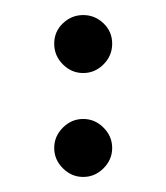

<svg xmlns="http://www.w3.org/2000/svg" viewBox="-20 -428 221 255"><path d="M117.5 -342.5Q106 -331 90.5 -331Q75 -331 63.5 -342.5Q52 -354 52 -370Q52 -386 63.5 -397Q75 -408 90.5 -408Q106 -408 117.5 -397Q129 -386 129 -370Q129 -354 117.5 -342.5ZM63.5 -258.5Q75 -270 90.5 -270Q106 -270 117.5 -258.5Q129 -247 129 -231.5Q129 -216 117.5 -204.5Q106 -193 90.5 -193Q75 -193 63.5 -204.5Q52 -216 52 -231.5Q52 -247 63.5 -258.5Z"/></svg>

Font: Soda Fountain
Style: ThinOblique
Weight: 400
Version: Version 1.0